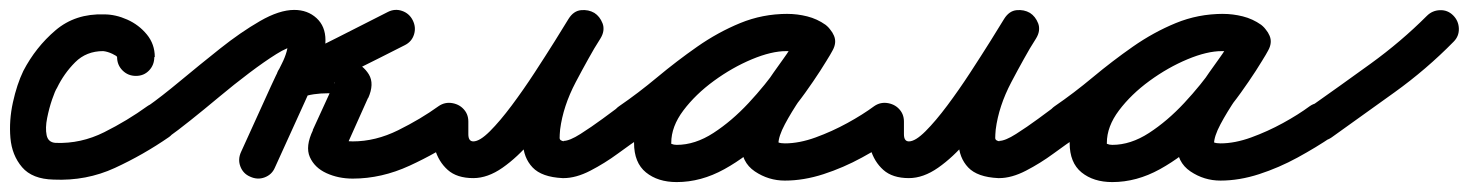

<svg xmlns="http://www.w3.org/2000/svg" viewBox="-41 -322 2960 387"><path d="M271 -207H270Q270 -191 259.5 -180Q249 -169 233 -169Q217 -169 206 -180Q195 -191 195 -207Q195 -209 185.5 -213.5Q176 -218 167 -219Q133 -219 110.5 -196.5Q88 -174 74 -145Q70 -139 64 -121.5Q58 -104 54 -84Q50 -64 53 -49.5Q56 -35 71 -34Q122 -32 169 -55.5Q216 -79 256 -108Q256 -108 256 -108Q256 -108 256 -108Q269 -117 284.5 -114Q300 -111 309 -99Q318 -86 315 -70.5Q312 -55 300 -46Q248 -10 190.5 16.5Q133 43 67 40Q24 39 3.5 15Q-17 -9 -20 -44Q-23 -79 -15 -115.5Q-7 -152 6 -179Q31 -227 71 -261Q111 -295 169 -293Q192 -293 215.5 -282.5Q239 -272 255 -252.5Q271 -233 271 -207Q271 -207 271 -207Q271 -207 271 -207Z M299 -46Q287 -37 271.5 -40Q256 -43 247 -56Q238 -68 241 -83.5Q244 -99 257 -108Q284 -127 322.5 -159Q361 -191 402.5 -224Q444 -257 483 -279.5Q522 -302 552 -302Q579 -302 597 -285.5Q615 -269 615 -241Q615 -209 600.5 -177Q586 -145 573 -116Q558 -83 543 -50Q528 -17 513 16Q507 30 492.5 35.5Q478 41 463 34Q449 28 443.5 13.5Q438 -1 445 -16Q460 -49 475 -82Q490 -115 505 -148Q514 -168 527 -193.5Q540 -219 540 -241Q540 -240 541 -237Q541 -237 547 -232.5Q553 -228 552 -228Q540 -228 516 -213Q492 -198 461.5 -175Q431 -152 400.5 -126.5Q370 -101 343 -79.5Q316 -58 299 -46Q299 -46 299 -46Q299 -46 299 -46ZM791 -281Q798 -267 793.5 -252.5Q789 -238 775 -231Q724 -205 672.5 -179.5Q621 -154 570 -128Q555 -120 542.5 -128Q530 -136 524 -149Q519 -163 522 -177.5Q525 -192 542 -197Q562 -203 582 -206Q602 -209 622 -208Q622 -208 621 -208Q620 -208 620 -208Q643 -209 667 -200Q691 -191 702.5 -172Q714 -153 701 -124Q701 -124 701 -124Q701 -125 701 -125Q690 -101 679.5 -77Q669 -53 658 -29Q658 -29 658 -28Q658 -28 658 -28Q655 -22 655.5 -26Q656 -30 652 -35Q652 -37 649 -38.5Q646 -40 648 -40Q653 -38 658.5 -37.5Q664 -37 670 -37Q716 -37 761.5 -59.5Q807 -82 843 -108Q843 -108 843 -108Q843 -108 843 -108Q856 -117 871.5 -114Q887 -111 896 -99Q905 -86 902 -70.5Q899 -55 887 -46Q841 -14 784.5 12Q728 38 670 38Q641 38 617 27Q593 16 583.5 -5.5Q574 -27 590 -60Q590 -60 589 -60Q589 -59 589 -59Q600 -83 611 -107Q622 -131 633 -155Q633 -155 633 -156Q633 -156 633 -156Q633 -157 632.5 -155Q632 -153 632 -152Q631 -146 633 -140Q635 -136 637.5 -134Q640 -132 640 -132Q640 -132 631.5 -133Q623 -134 622 -134Q622 -134 621 -134Q620 -134 620 -134Q605 -134 591.5 -132Q578 -130 564 -125Q548 -120 535.5 -127.5Q523 -135 518 -147Q513 -159 517 -173Q521 -187 536 -195Q587 -220 638.5 -246Q690 -272 741 -298Q755 -305 769.5 -300Q784 -295 791 -281Z M828 -77Q828 -93 838.5 -103.5Q849 -114 865 -114Q881 -114 892 -103.5Q903 -93 903 -77Q903 -66 903 -51.5Q903 -37 913 -37Q926 -37 946.5 -57.5Q967 -78 990.5 -109.5Q1014 -141 1036.5 -175.5Q1059 -210 1077.5 -239.5Q1096 -269 1105 -284Q1115 -300 1130 -301.5Q1145 -303 1157 -296Q1168 -289 1173.5 -275Q1179 -261 1169 -245Q1145 -205 1119.5 -156.5Q1094 -108 1088 -61Q1087 -50 1087 -44Q1087 -38 1097 -37Q1097 -37 1096 -37Q1095 -38 1095 -38Q1107 -38 1129 -52Q1151 -66 1173.5 -82.5Q1196 -99 1208 -108Q1208 -108 1208 -108Q1208 -108 1208 -108Q1221 -117 1236.5 -114Q1252 -111 1261 -99Q1270 -86 1267 -70.5Q1264 -55 1252 -46Q1231 -32 1204.5 -12.5Q1178 7 1149 22Q1120 37 1095 37Q1095 37 1094 37Q1093 37 1093 37Q1051 35 1032.5 15.5Q1014 -4 1013 -35Q1012 -66 1022 -102Q1032 -138 1048 -173.5Q1064 -209 1079.5 -238Q1095 -267 1105 -283Q1114 -299 1129 -301Q1144 -303 1156 -295Q1168 -288 1173.5 -274Q1179 -260 1169 -244Q1154 -220 1132.5 -185Q1111 -150 1085 -111Q1059 -72 1030.5 -38.5Q1002 -5 972 16Q942 37 913 37Q880 37 861.5 20.5Q843 4 835.5 -22Q828 -48 828 -77Q828 -77 828 -77Q828 -77 828 -77Z M1249 -46Q1237 -37 1221.5 -40Q1206 -43 1197 -56Q1188 -68 1191 -83.5Q1194 -99 1207 -108Q1245 -134 1284 -166.5Q1323 -199 1364.5 -228Q1406 -257 1451 -275.5Q1496 -294 1546 -294Q1566 -294 1586 -289Q1606 -284 1623 -272Q1637 -261 1638.5 -246.5Q1640 -232 1632 -221Q1625 -209 1611.5 -204.5Q1598 -200 1582 -209Q1565 -219 1544 -219Q1514 -219 1474.5 -202.5Q1435 -186 1398 -159Q1361 -132 1336.5 -99.5Q1312 -67 1312 -34Q1312 -29 1312 -29Q1308 -34 1312.5 -32Q1317 -30 1323 -30Q1360 -30 1397 -54Q1434 -78 1468 -114.5Q1502 -151 1528.5 -189Q1555 -227 1571 -256Q1580 -272 1595 -275Q1610 -278 1622 -271Q1634 -264 1640 -250Q1646 -236 1637 -220Q1628 -203 1610 -177.5Q1592 -152 1573 -124Q1554 -96 1541 -71.5Q1528 -47 1528 -32Q1528 -30 1526.5 -33Q1525 -36 1526 -36Q1529 -34 1533.5 -33.5Q1538 -33 1541 -33Q1570 -33 1603 -45Q1636 -57 1667 -74Q1698 -91 1721 -108Q1721 -108 1721 -108Q1721 -108 1721 -108Q1734 -117 1749.5 -114Q1765 -111 1774 -99Q1783 -86 1780 -70.5Q1777 -55 1765 -46Q1734 -25 1696.5 -4.5Q1659 16 1619 29Q1579 42 1541 42Q1508 42 1480.5 23.5Q1453 5 1453 -32Q1453 -60 1466 -89Q1479 -118 1498.5 -147Q1518 -176 1538 -203.5Q1558 -231 1571 -256Q1580 -272 1595 -275Q1610 -278 1622 -271Q1634 -264 1640 -250Q1646 -236 1637 -220Q1615 -181 1582 -135Q1549 -89 1507.5 -48Q1466 -7 1419 19Q1372 45 1323 45Q1285 45 1261 25.5Q1237 6 1237 -34Q1237 -73 1256.5 -111Q1276 -149 1309.5 -182Q1343 -215 1383.5 -240Q1424 -265 1465.5 -279.5Q1507 -294 1544 -294Q1585 -294 1620 -273Q1635 -264 1636 -249.5Q1637 -235 1629 -223Q1622 -210 1608 -205Q1594 -200 1579 -210Q1572 -216 1563 -217.5Q1554 -219 1546 -219Q1505 -219 1465.5 -201Q1426 -183 1389 -155.5Q1352 -128 1317 -98.5Q1282 -69 1249 -46Q1249 -46 1249 -46Q1249 -46 1249 -46Z M1706 -77Q1706 -93 1716.5 -103.5Q1727 -114 1743 -114Q1759 -114 1770 -103.5Q1781 -93 1781 -77Q1781 -66 1781 -51.5Q1781 -37 1791 -37Q1804 -37 1824.5 -57.5Q1845 -78 1868.5 -109.5Q1892 -141 1914.5 -175.5Q1937 -210 1955.5 -239.5Q1974 -269 1983 -284Q1993 -300 2008 -301.5Q2023 -303 2035 -296Q2046 -289 2051.5 -275Q2057 -261 2047 -245Q2023 -205 1997.5 -156.5Q1972 -108 1966 -61Q1965 -50 1965 -44Q1965 -38 1975 -37Q1975 -37 1974 -37Q1973 -38 1973 -38Q1985 -38 2007 -52Q2029 -66 2051.5 -82.5Q2074 -99 2086 -108Q2086 -108 2086 -108Q2086 -108 2086 -108Q2099 -117 2114.5 -114Q2130 -111 2139 -99Q2148 -86 2145 -70.5Q2142 -55 2130 -46Q2109 -32 2082.5 -12.5Q2056 7 2027 22Q1998 37 1973 37Q1973 37 1972 37Q1971 37 1971 37Q1929 35 1910.5 15.5Q1892 -4 1891 -35Q1890 -66 1900 -102Q1910 -138 1926 -173.5Q1942 -209 1957.5 -238Q1973 -267 1983 -283Q1992 -299 2007 -301Q2022 -303 2034 -295Q2046 -288 2051.5 -274Q2057 -260 2047 -244Q2032 -220 2010.5 -185Q1989 -150 1963 -111Q1937 -72 1908.5 -38.5Q1880 -5 1850 16Q1820 37 1791 37Q1758 37 1739.5 20.5Q1721 4 1713.5 -22Q1706 -48 1706 -77Q1706 -77 1706 -77Q1706 -77 1706 -77Z M2127 -46Q2115 -37 2099.5 -40Q2084 -43 2075 -56Q2066 -68 2069 -83.5Q2072 -99 2085 -108Q2123 -134 2162 -166.5Q2201 -199 2242.5 -228Q2284 -257 2329 -275.5Q2374 -294 2424 -294Q2444 -294 2464 -289Q2484 -284 2501 -272Q2515 -261 2516.5 -246.5Q2518 -232 2510 -221Q2503 -209 2489.5 -204.5Q2476 -200 2460 -209Q2443 -219 2422 -219Q2392 -219 2352.5 -202.5Q2313 -186 2276 -159Q2239 -132 2214.5 -99.5Q2190 -67 2190 -34Q2190 -29 2190 -29Q2186 -34 2190.5 -32Q2195 -30 2201 -30Q2238 -30 2275 -54Q2312 -78 2346 -114.5Q2380 -151 2406.5 -189Q2433 -227 2449 -256Q2458 -272 2473 -275Q2488 -278 2500 -271Q2512 -264 2518 -250Q2524 -236 2515 -220Q2506 -203 2488 -177.5Q2470 -152 2451 -124Q2432 -96 2419 -71.5Q2406 -47 2406 -32Q2406 -30 2404.5 -33Q2403 -36 2404 -36Q2407 -34 2411.5 -33.5Q2416 -33 2419 -33Q2448 -33 2481 -45Q2514 -57 2545 -74Q2576 -91 2599 -108Q2599 -108 2599 -108Q2599 -108 2599 -108Q2612 -117 2627.5 -114Q2643 -111 2652 -99Q2661 -86 2658 -70.5Q2655 -55 2643 -46Q2612 -25 2574.5 -4.5Q2537 16 2497 29Q2457 42 2419 42Q2386 42 2358.5 23.5Q2331 5 2331 -32Q2331 -60 2344 -89Q2357 -118 2376.5 -147Q2396 -176 2416 -203.5Q2436 -231 2449 -256Q2458 -272 2473 -275Q2488 -278 2500 -271Q2512 -264 2518 -250Q2524 -236 2515 -220Q2493 -181 2460 -135Q2427 -89 2385.5 -48Q2344 -7 2297 19Q2250 45 2201 45Q2163 45 2139 25.5Q2115 6 2115 -34Q2115 -73 2134.5 -111Q2154 -149 2187.5 -182Q2221 -215 2261.5 -240Q2302 -265 2343.5 -279.5Q2385 -294 2422 -294Q2463 -294 2498 -273Q2513 -264 2514 -249.5Q2515 -235 2507 -223Q2500 -210 2486 -205Q2472 -200 2457 -210Q2450 -216 2441 -217.5Q2432 -219 2424 -219Q2383 -219 2343.5 -201Q2304 -183 2267 -155.5Q2230 -128 2195 -98.5Q2160 -69 2127 -46Q2127 -46 2127 -46Q2127 -46 2127 -46Z M2590 -54Q2581 -67 2584 -82Q2587 -97 2599 -106Q2660 -149 2721.5 -193.5Q2783 -238 2835 -290Q2835 -290 2835 -290Q2835 -290 2835 -290Q2846 -301 2861.5 -301.5Q2877 -302 2888 -291Q2899 -280 2899.5 -264.5Q2900 -249 2889 -238Q2834 -182 2770 -136Q2706 -90 2643 -45Q2630 -36 2614.5 -38.5Q2599 -41 2590 -54Z"/></svg>

Font: FRB American Cursive Guidelines Arrows Extrabold
Style: Bold Italic
Weight: 800
Italic angle: -25°
Version: Version 2.0;Modular Font Editor K font №1